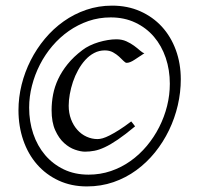

<svg xmlns="http://www.w3.org/2000/svg" viewBox="-20 -650 704 685"><path d="M495.1 -460Q476.6 -447.8 460 -436.8Q443.4 -425.8 432.1 -425.8Q427.2 -425.8 420.7 -432.6Q414.1 -439.5 404.8 -448Q395.5 -456.5 383.1 -463.4Q370.6 -470.2 354 -470.2Q333.5 -470.2 315.9 -460.9Q298.3 -451.7 284.2 -436Q270 -420.4 258.8 -400.1Q247.6 -379.9 240.2 -357.9Q232.9 -335.9 229 -314Q225.1 -292 225.1 -272.9Q225.1 -246.6 233.4 -224.6Q241.7 -202.6 255.9 -186.8Q270 -170.9 288.8 -162.4Q307.6 -153.8 328.1 -153.8Q335.9 -153.8 346.4 -156.7Q356.9 -159.7 371.3 -167Q385.7 -174.3 404.8 -186.3Q423.8 -198.2 448.2 -216.8Q452.1 -211.4 455.8 -207.3Q459.5 -203.1 461.9 -199.2Q426.8 -169.9 400.6 -152.1Q374.5 -134.3 354 -124.8Q333.5 -115.2 316.7 -112.1Q299.8 -108.9 283.2 -108.9Q268.1 -108.9 247.6 -116Q227.1 -123 208.5 -139.9Q189.9 -156.7 177 -185.3Q164.1 -213.9 164.1 -256.8Q164.1 -284.7 169.4 -312.7Q174.8 -340.8 187.5 -367.9Q200.2 -395 221.2 -421.1Q242.2 -447.3 273.9 -471.2Q285.2 -480 300.3 -487.3Q315.4 -494.6 331.8 -499.5Q348.1 -504.4 364.5 -507.1Q380.9 -509.8 395 -509.8Q415 -509.8 430.7 -502.7Q446.3 -495.6 458.3 -486.8Q470.2 -478 479.2 -470Q488.3 -461.9 495.1 -460ZM585.9 -351.1Q585.9 -400.4 571.3 -443.6Q556.6 -486.8 529.3 -518.8Q502 -550.8 462.9 -569.3Q423.8 -587.9 375 -587.9Q333 -587.9 295.4 -575Q257.8 -562 225.3 -539.3Q192.9 -516.6 166.7 -485.8Q140.6 -455.1 122.3 -419.2Q104 -383.3 94 -344.2Q84 -305.2 84 -266.1Q84 -216.3 98.6 -172.9Q113.3 -129.4 140.9 -96.9Q168.5 -64.5 207.5 -45.7Q246.6 -26.9 295.9 -26.9Q337.9 -26.9 375.7 -39.8Q413.6 -52.7 445.8 -75.7Q478 -98.6 503.9 -129.6Q529.8 -160.6 548.1 -196.8Q566.4 -232.9 576.2 -272.2Q585.9 -311.5 585.9 -351.1ZM625 -367.2Q625 -320.8 614.3 -274.4Q603.5 -228 583 -185.5Q562.5 -143.1 533 -106.4Q503.4 -69.8 466.3 -42.7Q429.2 -15.6 384.8 -0.2Q340.3 15.1 290 15.1Q234.4 15.1 189.2 -5.9Q144 -26.9 112.1 -63.5Q80.1 -100.1 63 -149.9Q45.9 -199.7 45.9 -256.8Q45.9 -302.2 57.1 -347.7Q68.4 -393.1 89.4 -434.6Q110.4 -476.1 140.1 -511.7Q169.9 -547.4 207 -573.7Q244.1 -600.1 287.8 -615Q331.5 -629.9 379.9 -629.9Q435.1 -629.9 480.2 -609.9Q525.4 -589.8 557.6 -554.7Q589.8 -519.5 607.4 -471.4Q625 -423.3 625 -367.2Z"/></svg>

Font: Gentium Plus APac
Style: Italic
Weight: 400
Italic angle: -8°
Designer: J. Victor Gaultney, Annie Olsen, Iska Routamaa, Becca Hirsbrunner
Foundry: SIL International
Version: Version 5.000